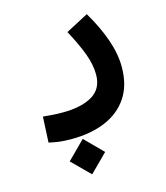

<svg xmlns="http://www.w3.org/2000/svg" viewBox="-113 -418 813 938"><g transform="rotate(-15 293.0 50.5)"><path d="M186.5 239.7Q147.5 239.7 122.8 236.6Q98.1 233.4 70.8 227.1L77.1 97.2Q105 99.6 124.5 101.3Q144 103 176.8 103Q270.5 103 325.9 70.6Q381.3 38.1 381.3 -34.2Q381.3 -83.5 360.6 -139.9Q339.8 -196.3 299.8 -270.5L413.6 -330.6Q460.4 -252 486.3 -178Q512.2 -104 512.2 -38.1Q512.2 55.2 470.5 116.9Q428.7 178.7 355.2 209.2Q281.7 239.7 186.5 239.7ZM236.8 432.1 147 342.8 236.8 252.9 326.2 342.8Z"/></g></svg>

Font: Cascadia Mono PL
Style: Bold
Weight: 700
Monospace: yes
Designer: Aaron Bell
Foundry: Saja Typeworks
Version: Version 2404.023; ttfautohint (v1.8.4)